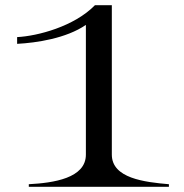

<svg xmlns="http://www.w3.org/2000/svg" viewBox="-20 -720 710 740"><path d="M411 -124V-700H346C266 -618 125 -581 46 -577V-551C121 -555 235 -572 311 -624V-124C311 -33 186 -15 91 -10V0H631V-10C537 -18 411 -33 411 -124Z"/></svg>

Font: Sprat Extended
Style: Regular
Weight: 400
Width: 9
Designer: Ethan Nakache
Foundry: Collletttivo
Version: Version 2.000;Glyphs 3.2 (3217)